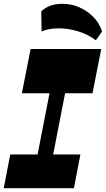

<svg xmlns="http://www.w3.org/2000/svg" viewBox="-20 -987 556 1007"><path d="M148 -27 278 -694.8H359.7L229.7 -27ZM-0.3 0 33.7 -177H401.7L367.7 0ZM94.8 -498 140.5 -730H511L465.2 -498ZM482.7 -775.8Q439.5 -808 388.5 -823.1Q337.5 -838.3 289.7 -838.3Q259.5 -838.3 237.6 -834.1Q215.7 -830 198 -822L196.3 -927.5Q218.7 -948.5 245.6 -957.7Q272.5 -967 310.2 -967Q352.2 -967 393.2 -949.9Q434.2 -932.7 467.2 -900.5Q500.2 -868.2 515.7 -822.5Z"/></svg>

Font: Savate ExtraLight
Style: Italic
Weight: 200
Italic angle: -11°
Designer: Max Esnée
Foundry: Plomb Type
Version: Version 2.000